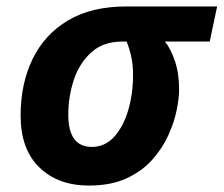

<svg xmlns="http://www.w3.org/2000/svg" viewBox="-20 -566 694 596"><path d="M256 10Q160 10 102 -46.5Q44 -103 44 -207Q44 -306 81 -382.5Q118 -459 191 -502.5Q264 -546 372 -546H654L631 -437H492Q510 -415 523 -376.5Q536 -338 536 -288Q536 -262 528.5 -224.5Q521 -187 502.5 -146Q484 -105 452 -69.5Q420 -34 372 -12Q324 10 256 10ZM265 -110Q306 -110 334.5 -141.5Q363 -173 378 -224Q393 -275 393 -333Q393 -365 387.5 -390Q382 -415 373 -437H359Q301 -437 264 -404Q227 -371 209.5 -319Q192 -267 192 -210Q192 -110 265 -110Z"/></svg>

Font: Noto IKEA Latin
Style: Bold Italic
Weight: 700
Italic angle: -12°
Designer: Monotype Design Team
Foundry: Monotype Imaging Inc.
Version: Version 1.0